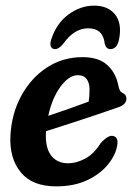

<svg xmlns="http://www.w3.org/2000/svg" viewBox="-20 -653 472 682"><path d="M396.5 -138Q391.5 -103.5 364.2 -69.5Q337 -35.5 290.2 -13.2Q243.5 9 179.5 9Q94.5 9 53.8 -41Q13 -91 17 -170.5Q21 -248.5 55.2 -312Q89.5 -375.5 146 -412.8Q202.5 -450 273 -450Q331.5 -450 362.2 -421Q393 -392 401 -346Q404 -334.5 406.8 -330.2Q409.5 -326 415 -323Q427.5 -318 429 -305Q430 -294 422.2 -285Q414.5 -276 393 -269.5Q360.5 -258 315.8 -243Q271 -228 225.2 -213.2Q179.5 -198.5 143.5 -187V-186.5Q139.5 -131.5 160.5 -102.2Q181.5 -73 222.5 -73Q251.5 -73 282.8 -89.8Q314 -106.5 337.5 -144.5Q365 -174.5 382 -170Q401 -165.5 396.5 -138ZM257 -386Q225 -386 195 -345.2Q165 -304.5 151.5 -241.5Q185.5 -253 225 -266.8Q264.5 -280.5 295 -292Q298 -309.5 298 -335Q298 -358.5 287.8 -372.2Q277.5 -386 257 -386ZM293 -552.5Q244 -552.5 205 -498Q189.5 -478.5 175 -478.5Q164.5 -478.5 160.5 -488.2Q156.5 -498 162.5 -514.5Q181 -570.5 223.5 -601.8Q266 -633 314.5 -633Q363.5 -633 388.8 -601.5Q414 -570 403 -513.5Q396 -478.5 372 -478.5Q357 -478.5 352 -498Q346 -552.5 293 -552.5Z"/></svg>

Font: Fraunces 144pt S100 SemiBold
Style: Italic
Weight: 600
Italic angle: -16°
Version: Version 1.000; ttfautohint (v1.8.3)